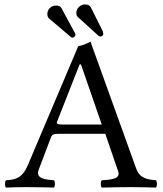

<svg xmlns="http://www.w3.org/2000/svg" viewBox="-20 -846 735 868"><path d="M155 -79 210 -224C215 -237 221 -241 245 -241H456L514 -72C526 -38 488 -34 440 -31C434 -25 434 -4 440 2C477 1 532 0 571 0C612 0 650 1 685 2C691 -4 691 -25 685 -31C646 -35 612 -38 595 -86L389 -658C374 -649 347 -638 334 -638L107 -102C81 -40 51 -34 7 -31C1 -25 1 -4 7 2C33 1 66 0 96 0C137 0 187 1 224 2C230 -4 230 -25 224 -31C186 -34 139 -38 155 -79ZM263 -283C241 -283 234 -286 238 -296L340 -555H346L440 -283ZM194 -783C194 -774 197 -767 201 -763L300 -679C302 -677 305 -676 308 -676C313 -676 321 -681 321 -689C321 -692 320 -695 317 -700L258 -809C253 -817 246 -821 235 -821C206 -821 194 -799 194 -783ZM325 -788C325 -780 327 -773 332 -769L420 -689C424 -685 428 -681 434 -681C441 -681 447 -686 447 -693C447 -695 446 -700 445 -704L390 -814C385 -822 378 -826 363 -826C347 -826 325 -811 325 -788Z"/></svg>

Font: Libertinus Serif
Style: Regular
Weight: 400
Designer: Philipp H. Poll, Khaled Hosny
Foundry: Caleb Maclennan
Version: Version 7.050;RELEASE